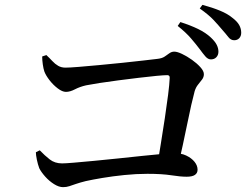

<svg xmlns="http://www.w3.org/2000/svg" viewBox="-20 -825 1040 792"><path d="M850 -580Q838 -580 827.5 -592Q817 -604 804 -622Q789 -642 768 -666.5Q747 -691 713 -718L724 -734Q765 -721 797 -705.5Q829 -690 850 -670Q867 -654 874 -640Q881 -626 881 -612Q881 -598 872.5 -589Q864 -580 850 -580ZM628 -137Q635 -180 643.5 -232.5Q652 -285 660 -338Q668 -391 673.5 -434.5Q679 -478 680 -503Q681 -515 670 -515Q657 -515 625 -512Q593 -509 552 -504Q511 -499 468 -493.5Q425 -488 390 -482.5Q355 -477 335 -473Q309 -467 289 -456.5Q269 -446 252 -446Q237 -446 218 -460.5Q199 -475 184 -494.5Q169 -514 163 -530Q159 -542 156.5 -559.5Q154 -577 154 -592L171 -598Q185 -585 196 -573Q207 -561 220 -553.5Q233 -546 250 -546Q266 -546 303.5 -549Q341 -552 389 -556.5Q437 -561 485.5 -566Q534 -571 572.5 -575.5Q611 -580 628 -582Q648 -584 659 -591.5Q670 -599 679 -605.5Q688 -612 699 -612Q711 -612 731 -602.5Q751 -593 771.5 -578.5Q792 -564 806.5 -548Q821 -532 821 -519Q821 -507 813.5 -497Q806 -487 797 -476Q788 -465 783 -449Q777 -427 769 -392Q761 -357 752.5 -314.5Q744 -272 734 -226.5Q724 -181 714 -137ZM240 -53Q223 -53 203 -65.5Q183 -78 166.5 -96.5Q150 -115 142 -131Q136 -147 132 -166.5Q128 -186 128 -197L144 -205Q164 -184 185 -167.5Q206 -151 236 -151Q250 -151 285 -154Q320 -157 368 -161.5Q416 -166 468 -171.5Q520 -177 567.5 -182Q615 -187 649.5 -190Q684 -193 695 -193Q726 -194 748 -183.5Q770 -173 782.5 -157.5Q795 -142 795 -125Q795 -111 784 -103.5Q773 -96 750 -96Q725 -96 686.5 -102Q648 -108 588 -108Q542 -108 493 -103Q444 -98 402.5 -91Q361 -84 334 -78Q310 -72 294 -66.5Q278 -61 266 -57Q254 -53 240 -53ZM946 -659Q932 -659 922 -672Q912 -685 896 -703Q881 -721 861.5 -742Q842 -763 804 -790L815 -805Q856 -794 887.5 -781Q919 -768 938 -752Q958 -737 966.5 -722Q975 -707 975 -690Q975 -676 967 -667.5Q959 -659 946 -659Z"/></svg>

Font: Noto Serif SC ExtraLight SemiBold
Style: Regular
Weight: 600
Version: Version 2.002-H1;hotconv 1.1.0;makeotfexe 2.6.0